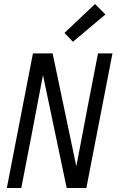

<svg xmlns="http://www.w3.org/2000/svg" viewBox="-20 -936 590 956"><path d="M86 0H14L144 -670H242L360 -108Q374 -181 388 -254.5Q402 -328 416 -402L468 -670H540L410 0H312L194 -562Q180 -489 166 -415.5Q152 -342 138 -268ZM343 -728 301 -772 453 -916 505 -864Z"/></svg>

Font: Lode
Style: Italic
Weight: 400
Italic angle: -11°
Monospace: yes
Designer: Belleve Invis
Foundry: Belleve Invis
Version: Version 29.2.0; ttfautohint (v1.8.3)